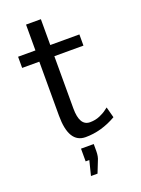

<svg xmlns="http://www.w3.org/2000/svg" viewBox="-151 -673 686 936"><g transform="rotate(-20 192.0 -205.0)"><path d="M153 54H219V91Q219 119 210 138L187 196H153L172 120H153ZM18 -414V-472H108V-606H185V-472H336V-414H185V-143Q185 -52 239 -52Q267 -52 290 -62Q313 -72 325.5 -82Q338 -92 339 -92L354 -36Q276 9 194 9Q107 9 107 -134V-414Z"/></g></svg>

Font: Coval
Style: Light
Weight: 300
Foundry: Context Ltd
Version: Version 001.000